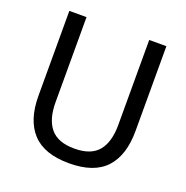

<svg xmlns="http://www.w3.org/2000/svg" viewBox="-119 -749 847 872"><g transform="rotate(20 305.0 -313.5)"><path d="M305 12Q185 12 127.8 -49.8Q70.5 -111.5 70.5 -229.5V-639H153.5V-227.5Q153.5 -145.5 189.5 -102.2Q225.5 -59 305 -59Q385 -59 420.8 -102.2Q456.5 -145.5 456.5 -227.5V-639H539.5V-229.5Q539.5 -111.5 482.5 -49.8Q425.5 12 305 12Z"/></g></svg>

Font: Anek Kannada
Style: Regular
Weight: 400
Version: Version 1.003